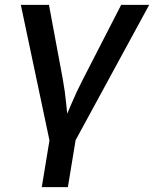

<svg xmlns="http://www.w3.org/2000/svg" viewBox="-20 -559 628 783"><path d="M182.6 17.6 64.9 -539.1H179.7L236.3 -234.9Q245.1 -186.5 249.8 -137.5Q254.4 -88.4 260.3 -40.5H230Q251.5 -88.4 272 -137.2Q292.5 -186 317.9 -234.9L474.1 -539.1H588.4L285.6 17.6ZM150.4 204.1 184.6 -3.9H291L256.8 204.1Z"/></svg>

Font: Inter 18pt Medium
Style: Italic
Weight: 500
Italic angle: -9.3988°
Designer: Rasmus Andersson
Foundry: rsms
Version: Version 4.001;git-66647c0bb